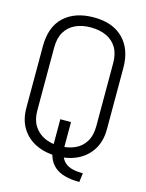

<svg xmlns="http://www.w3.org/2000/svg" viewBox="-123 -790 737 972"><g transform="rotate(15 246.0 -304.0)"><path d="M271 -50V-174H215V-51Q215 -9 226 21.5Q237 52 259 71Q281 90 314 99Q347 108 390 108L396 61Q366 61 342.5 55.5Q319 50 303.5 37Q288 24 279.5 2.5Q271 -19 271 -50ZM34 -508V-186Q34 -121 62.5 -77Q91 -33 139 -11Q187 11 246 11Q308 11 355.5 -13Q403 -37 429.5 -81Q456 -125 456 -186V-507Q456 -605 401 -660.5Q346 -716 247 -716Q148 -716 91 -663Q34 -610 34 -508ZM91 -187V-517Q91 -566 110 -598Q129 -630 163.5 -646.5Q198 -663 244 -663Q292 -663 327 -646.5Q362 -630 381 -598Q400 -566 400 -517V-187Q400 -138 380 -105.5Q360 -73 325 -57.5Q290 -42 244 -42Q200 -42 165.5 -58.5Q131 -75 111 -107Q91 -139 91 -187Z"/></g></svg>

Font: Advent Pro
Style: Regular
Weight: 400
Designer: VivaRado, Andreas Kalpakidis
Foundry: VivaRado, Andreas Kalpakidis
Version: Version 3.000